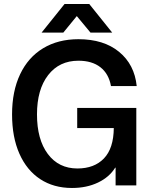

<svg xmlns="http://www.w3.org/2000/svg" viewBox="-20 -922 777 955"><path d="M660 -494H532Q521 -555 479.5 -587.5Q438 -620 370 -620Q275 -620 219.5 -548.5Q164 -477 164 -353Q164 -228 218 -156Q272 -84 365 -84Q449 -84 497 -134Q545 -184 546 -285H364V-385H658V0H555V-88H553Q524 -41 467.5 -14Q411 13 338 13Q247 13 180 -31Q113 -75 76.5 -157.5Q40 -240 40 -353Q40 -468 80 -552.5Q120 -637 194.5 -682Q269 -727 370 -727Q496 -727 572.5 -664Q649 -601 660 -494ZM424 -902 538 -760H430L362 -842L295 -760H187L301 -902Z"/></svg>

Font: CST
Style: Medium
Weight: 500
Version: Version 1.00